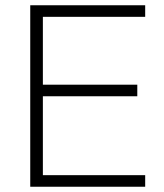

<svg xmlns="http://www.w3.org/2000/svg" viewBox="-20 -710 622 730"><path d="M95 0V-690H532V-646H143V-388H502V-344H143V-44H532V0Z"/></svg>

Font: Oxanium ExtraLight ExtraLight
Style: Regular
Weight: 250
Version: Version 2.000